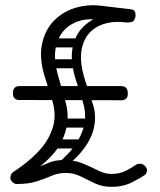

<svg xmlns="http://www.w3.org/2000/svg" viewBox="-20 -715 619 745"><path d="M476 -352Q476 -326 450 -326L56 -327Q30 -327 30 -353Q30 -381 56 -381H450Q476 -381 476 -352ZM173 -30 152 -43Q205 -77 245 -119.5Q285 -162 302 -213Q319 -264 301 -321L276 -400Q252 -473 261 -525.5Q270 -578 302.5 -610.5Q335 -643 382.5 -655.5Q430 -668 484 -662L467 -628Q404 -636 359 -612Q314 -588 299.5 -535.5Q285 -483 310 -404L340 -312Q355 -268 344.5 -219.5Q334 -171 293 -122.5Q252 -74 173 -30ZM53 -15 32 -48Q85 -82 126 -124Q167 -166 184 -217.5Q201 -269 181 -331L156 -410Q132 -483 142 -538.5Q152 -594 185.5 -630.5Q219 -667 267.5 -683Q316 -699 370 -693L487 -679Q501 -678 504.5 -667Q508 -656 504 -645Q500 -632 490.5 -629.5Q481 -627 467 -628L353 -639Q301 -645 259 -621.5Q217 -598 200.5 -547Q184 -496 206 -419L234 -321Q257 -242 218 -164Q179 -86 53 -15ZM546 -67Q552 -59 550 -50Q548 -41 543 -37Q528 -26 493 -8Q458 10 413 10Q377 10 348.5 -3.5Q320 -17 293 -30.5Q266 -44 236 -44Q206 -44 180.5 -33Q155 -22 123.5 -11.5Q92 -1 45 -1Q34 -1 25.5 -11.5Q17 -22 22 -35Q28 -52 47 -52Q89 -52 117 -62.5Q145 -73 169.5 -83.5Q194 -94 225 -94Q270 -94 302 -80.5Q334 -67 360.5 -53.5Q387 -40 413 -40Q445 -40 470.5 -53.5Q496 -67 505 -74Q513 -80 525 -79.5Q537 -79 546 -67ZM197 -139Q179 -139 179 -156Q179 -162 182.5 -168Q186 -174 196 -174H290Q308 -174 308 -157Q308 -150 304 -144.5Q300 -139 291 -139ZM216 -220Q198 -220 198 -237Q198 -243 201.5 -249Q205 -255 215 -255H309Q327 -255 327 -238Q327 -231 323 -225.5Q319 -220 310 -220ZM177 -450Q159 -450 159 -467Q159 -473 162.5 -479Q166 -485 176 -485H270Q288 -485 288 -468Q288 -461 284 -455.5Q280 -450 271 -450ZM183 -531Q165 -531 165 -548Q165 -554 168.5 -560Q172 -566 182 -566H276Q294 -566 294 -549Q294 -542 290 -536.5Q286 -531 277 -531Z"/></svg>

Font: Agu Display
Style: Regular
Weight: 400
Designer: Oluwaseun Badejo
Version: Version 1.103